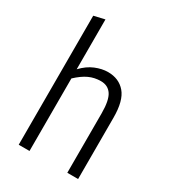

<svg xmlns="http://www.w3.org/2000/svg" viewBox="-178 -827 829 924"><g transform="rotate(30 236.0 -365.5)"><path d="M73 0V-717L133 -731V-454Q165 -488 201.5 -503Q238 -518 271 -518Q332 -518 367.5 -476.5Q403 -435 403 -341V0H343V-330Q343 -402 323 -432.5Q303 -463 263 -463Q228 -463 197.5 -449Q167 -435 133 -403V0Z"/></g></svg>

Font: Radio Canada Condensed Light
Style: Regular
Weight: 300
Width: 3
Designer: Charles Daoud, Etienne Aubert Bonn, Alexandre Saumier Demers, Jacques Le Bailly
Foundry: Radio-Canada
Version: Version 2.104; ttfautohint (v1.8.4.7-5d5b);gftools[0.9.28.de